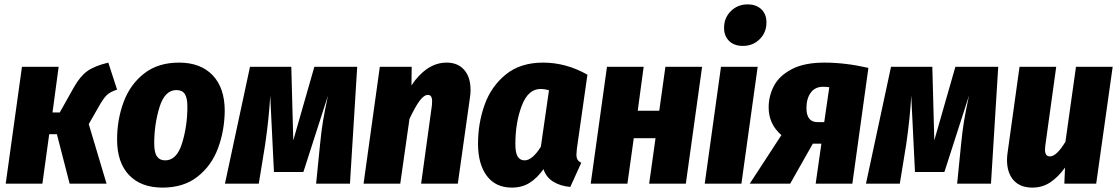

<svg xmlns="http://www.w3.org/2000/svg" viewBox="-20 -836 5091 874"><path d="M513 -428Q481 -418 465 -402Q449 -386 428 -348L384 -271L465 0H297L239 -225H204L173 0H6L80 -532H247L219 -324H252L316 -438Q344 -488 377 -512Q410 -536 473 -551Z M513 -201Q513 -291 542.5 -371Q572 -451 635.5 -501Q699 -551 795 -551Q893 -551 948 -493.5Q1003 -436 1003 -331Q1002 -241 972.5 -161.5Q943 -82 879.5 -32Q816 18 720 18Q622 18 567.5 -39Q513 -96 513 -201ZM833 -350Q833 -391 821 -408.5Q809 -426 783 -426Q730 -426 706 -348Q682 -270 682 -183Q682 -142 694.5 -124Q707 -106 732 -106Q785 -106 809 -184.5Q833 -263 833 -350Z M1573 0H1419L1437 -180Q1443 -241 1450.5 -286Q1458 -331 1473 -401L1361 -53H1227L1210 -401Q1205 -302 1187 -178L1158 0H1004L1118 -532H1306L1315 -197L1411 -532H1606Z M2122 -426Q2122 -410 2119 -390L2064 0H1897L1946 -356Q1947 -363 1947 -375Q1947 -404 1928 -404Q1910 -404 1890 -377Q1870 -350 1844 -295L1802 0H1635L1709 -532H1854L1853 -447Q1884 -495 1925 -523Q1966 -551 2013 -551Q2064 -551 2093 -518Q2122 -485 2122 -426Z M2654 -496 2606 -159Q2604 -139 2604 -132Q2604 -118 2609 -109.5Q2614 -101 2626 -95L2576 15Q2531 11 2498.5 -9Q2466 -29 2454 -66Q2425 -25 2390.5 -3.5Q2356 18 2310 18Q2236 18 2196 -35.5Q2156 -89 2156 -182Q2156 -275 2186 -359Q2216 -443 2282.5 -497Q2349 -551 2452 -551Q2557 -551 2654 -496ZM2326 -180Q2326 -139 2337 -122.5Q2348 -106 2368 -106Q2403 -106 2442 -168L2479 -425Q2459 -431 2441 -431Q2384 -431 2355 -354.5Q2326 -278 2326 -180Z M2964 -207H2865L2836 0H2669L2743 -532H2910L2883 -332H2981L3009 -532H3176L3102 0H2935Z M3355 0H3188L3262 -532H3429ZM3276 -709Q3276 -755 3307 -785.5Q3338 -816 3383 -816Q3423 -816 3446 -793.5Q3469 -771 3469 -734Q3469 -688 3438 -657.5Q3407 -627 3362 -627Q3322 -627 3299 -649.5Q3276 -672 3276 -709Z M3933 -527 3860 0H3693L3719 -182H3680L3577 0H3393L3537 -221Q3479 -271 3479 -347Q3479 -399 3503 -445Q3527 -491 3584 -521Q3641 -551 3733 -551Q3828 -551 3933 -527ZM3651 -344Q3651 -280 3702 -280H3732L3755 -439Q3737 -441 3727 -441Q3690 -441 3670.5 -414Q3651 -387 3651 -344Z M4491 0H4337L4355 -180Q4361 -241 4368.5 -286Q4376 -331 4391 -401L4279 -53H4145L4128 -401Q4123 -302 4105 -178L4076 0H3922L4036 -532H4224L4233 -197L4329 -532H4524Z M4564 -108Q4564 -125 4567 -144L4621 -532H4788L4738 -171Q4737 -164 4737 -154Q4737 -124 4759 -124Q4790 -124 4830 -191L4878 -532H5045L4970 0H4825L4828 -73Q4797 -30 4761 -6Q4725 18 4679 18Q4624 18 4594 -15.5Q4564 -49 4564 -108Z"/></svg>

Font: Fira Sans Condensed ExtraBold
Style: Italic
Weight: 800
Width: 3
Italic angle: -8°
Designer: bBox Type GmbH & Carrois Corporate GbR & Edenspiekermann AG
Foundry: bBox Type GmbH & Carrois Corporate GbR & Edenspiekermann AG
Version: Version 4.301